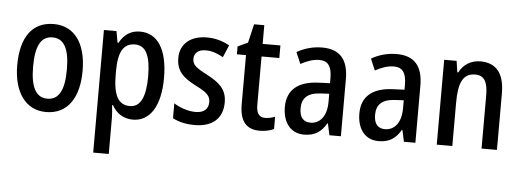

<svg xmlns="http://www.w3.org/2000/svg" viewBox="-55 -818 3296 1217"><g transform="rotate(5 1593.0 -209.5)"><path d="M459 -270C459 -452 378 -550 252 -550C113 -550 43 -446 43 -270C43 -102 118 10 250 10C390 10 459 -103 459 -270ZM144 -270C144 -399 176 -465 251 -465C326 -465 359 -399 359 -270C359 -141 326 -75 251 -75C177 -75 144 -143 144 -270Z M801 -550C742 -550 700 -522 670 -467H664L651 -540H571V240H670V8C670 -12 667 -40 664 -70H670C697 -21 743 10 803 10C911 10 977 -91 977 -270C977 -454 911 -550 801 -550ZM776 -466C847 -466 876 -398 876 -270C876 -142 844 -74 777 -74C701 -74 670 -136 670 -266V-286C670 -410 702 -466 776 -466Z M1374 -150C1374 -235 1323 -274 1248 -314C1173 -353 1152 -370 1152 -408C1152 -445 1179 -468 1226 -468C1267 -468 1302 -454 1337 -434L1370 -512C1325 -537 1279 -550 1226 -550C1123 -550 1056 -495 1056 -405C1056 -320 1102 -281 1181 -240C1259 -202 1276 -179 1276 -143C1276 -100 1249 -73 1195 -73C1145 -73 1092 -93 1056 -116V-21C1093 -2 1138 10 1196 10C1307 10 1374 -45 1374 -150Z M1637 -74C1598 -74 1581 -100 1581 -152V-460H1694V-540H1581V-659H1516L1488 -540L1424 -510V-460H1482V-147C1482 -36 1528 10 1609 10C1644 10 1677 3 1700 -9V-87C1680 -79 1658 -74 1637 -74Z M1959 -550C1901 -550 1845 -534 1799 -507L1830 -434C1872 -457 1911 -470 1949 -470C2003 -470 2028 -436 2028 -361V-329L1956 -326C1825 -321 1756 -263 1756 -154C1756 -60 1803 10 1892 10C1960 10 2000 -17 2034 -74H2037L2053 0H2126V-363C2126 -486 2074 -550 1959 -550ZM1975 -259 2029 -262V-210C2029 -120 1987 -69 1926 -69C1883 -69 1856 -95 1856 -154C1856 -219 1891 -255 1975 -259Z M2433 -550C2375 -550 2319 -534 2273 -507L2304 -434C2346 -457 2385 -470 2423 -470C2477 -470 2502 -436 2502 -361V-329L2430 -326C2299 -321 2230 -263 2230 -154C2230 -60 2277 10 2366 10C2434 10 2474 -17 2508 -74H2511L2527 0H2600V-363C2600 -486 2548 -550 2433 -550ZM2449 -259 2503 -262V-210C2503 -120 2461 -69 2400 -69C2357 -69 2330 -95 2330 -154C2330 -219 2365 -255 2449 -259Z M2966 -550C2910 -550 2859 -522 2832 -468H2826L2815 -540H2736V0H2835V-274C2835 -405 2863 -464 2942 -464C2998 -464 3021 -422 3021 -340V0H3119V-360C3119 -489 3065 -550 2966 -550Z"/></g></svg>

Font: Noto Sans Gurmukhi UI Condensed Medium
Style: Regular
Weight: 500
Width: 3
Designer: Jelle Bosma - Monotype Design Team
Foundry: Monotype Imaging Inc.
Version: Version 2.004